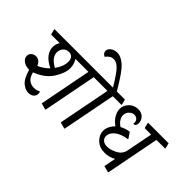

<svg xmlns="http://www.w3.org/2000/svg" viewBox="-102 -1461 1996 1996"><g transform="rotate(45 896.0 -462.5)"><path d="M441.4 -510.3Q441.4 -549.3 423.3 -568.8Q405.3 -588.4 375 -588.4Q331.5 -588.4 309.1 -559.8Q286.6 -531.2 286.6 -494.1Q286.6 -459.5 310.8 -428Q335 -396.5 387.2 -367.2Q413.6 -404.3 427.5 -440.4Q441.4 -476.6 441.4 -510.3ZM502.9 -476.6Q502.9 -405.8 444.6 -313.7Q386.2 -221.7 258.3 -173.3Q274.9 -111.3 306.6 -88.6Q338.4 -65.9 377.9 -65.9Q398.9 -65.9 416.5 -70.8Q434.1 -75.7 452.1 -83.5Q454.1 -76.7 455.3 -68.6Q456.5 -60.5 456.5 -54.7Q456.5 -26.9 434.3 -7.3Q412.1 12.2 373.5 12.2Q331.5 12.2 286.4 -23.9Q241.2 -60.1 211.4 -164.1Q154.8 -165 123 -190.4Q91.3 -215.8 91.3 -248.5Q91.3 -277.8 112.5 -296.4Q133.8 -314.9 162.6 -314.9Q187 -314.9 208.7 -299.8Q230.5 -284.7 243.2 -252.4Q275.9 -266.1 304.9 -286.9Q334 -307.6 356.9 -330.6Q284.2 -366.2 250.2 -410.4Q216.3 -454.6 216.3 -504.9Q216.3 -524.9 221.9 -544.9Q227.5 -564.9 240.2 -584.5H113.8L98.1 -645L102.1 -649.4H854.5L869.6 -588.9L866.2 -584.5H740.7L626 5.9L620.6 9.3L550.8 -9.3L662.6 -584.5H472.2Q487.3 -561 495.1 -533.2Q502.9 -505.4 502.9 -476.6Z M1020.5 -584.5 905.8 5.9 900.4 9.3 830.6 -9.3 942.4 -584.5H841.8L826.2 -645L830.1 -649.4H959Q877.4 -785.2 836.7 -825Q795.9 -864.7 757.8 -864.7Q731 -864.7 709.5 -851.8Q688 -838.9 671.4 -814.5Q654.3 -820.8 643.8 -834Q633.3 -847.2 633.3 -864.7Q633.3 -893.1 661.9 -915.8Q690.4 -938.5 738.8 -938.5Q788.1 -938.5 847.7 -887.2Q907.2 -835.9 1015.6 -649.4H1134.3L1149.4 -588.9L1146 -584.5Z M1662.6 -584.5 1547.9 5.9 1542.5 9.3 1472.7 -9.3 1498 -140.1Q1467.3 -123.5 1437.7 -115.7Q1408.2 -107.9 1377.4 -107.9Q1298.3 -107.9 1250.7 -154.8Q1203.1 -201.7 1203.1 -261.2Q1203.1 -293.5 1219.2 -325.7Q1235.4 -357.9 1261.2 -382.8Q1211.9 -418 1187.7 -460.4Q1163.6 -502.9 1163.6 -542.5Q1163.6 -595.2 1204.1 -636.2Q1244.6 -677.2 1305.2 -677.2Q1353.5 -677.2 1381.8 -647.7Q1410.2 -618.2 1410.2 -581.1Q1410.2 -547.4 1397 -539.1Q1383.8 -530.8 1375 -530.8Q1378.4 -574.7 1359.1 -591.3Q1339.8 -607.9 1317.9 -607.9Q1285.6 -607.9 1260.3 -582.3Q1234.9 -556.6 1234.9 -520.5Q1234.9 -494.1 1251.5 -466.3Q1268.1 -438.5 1304.7 -414.6Q1327.1 -427.7 1353.3 -436.5Q1379.4 -445.3 1407.2 -448.2L1449.2 -385.3L1446.3 -379.9Q1359.4 -367.2 1311.3 -328.6Q1263.2 -290 1263.2 -242.2Q1263.2 -211.4 1285.6 -191.4Q1308.1 -171.4 1349.1 -171.4Q1398.4 -171.4 1457.5 -202.4Q1516.6 -233.4 1528.8 -297.9L1584.5 -584.5H1489.7L1474.1 -645L1478 -649.4H1776.4L1791.5 -588.9L1788.1 -584.5Z"/></g></svg>

Font: Sitara
Style: Italic
Weight: 400
Italic angle: -11°
Designer: Neelakash Kshetrimayum
Foundry: Neelakash Kshetrimayum
Version: Version 1.000;PS Version 1.000;PS 1.0;hotconv 1.;hotconv 1.0